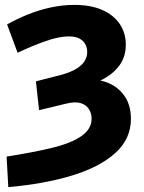

<svg xmlns="http://www.w3.org/2000/svg" viewBox="-20 -566 590 786"><path d="M14 200 7 75Q116 58 194 39Q272 20 313.5 -9Q355 -38 355 -80Q355 -101 344.5 -118.5Q334 -136 311.5 -143.5Q289 -151 252 -142L140 -115L127 -233L236 -261Q273 -272 295 -286Q317 -300 327 -317Q337 -334 337 -353Q337 -370 329.5 -384.5Q322 -399 305.5 -408Q289 -417 262 -417Q222 -417 167.5 -398Q113 -379 52 -350L9 -466Q48 -488 93.5 -506.5Q139 -525 188 -535.5Q237 -546 284 -546Q351 -546 398 -525.5Q445 -505 470 -468Q495 -431 495 -383Q495 -334 469.5 -299Q444 -264 399.5 -240.5Q355 -217 298 -202L293 -231Q352 -248 403 -233.5Q454 -219 485 -179.5Q516 -140 516 -80Q516 3 452 60.5Q388 118 275 152.5Q162 187 14 200Z"/></svg>

Font: Montserrat Thin
Style: Bold
Weight: 700
Version: Version 9.000